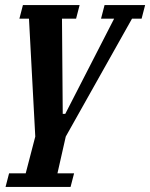

<svg xmlns="http://www.w3.org/2000/svg" viewBox="-20 -542 596 762"><path d="M16 146H82L120 0L95 -468H57L71 -522H296L282 -468H226L229 -90H239L433 -468H381L395 -522H556L542 -468H504L241 0L208 146H274L260 200H2Z"/></svg>

Font: IBM Plex Serif SmBld
Style: Italic
Weight: 600
Italic angle: -14°
Designer: Mike Abbink, Paul van der Laan, Pieter van Rosmalen
Foundry: Bold Monday
Version: Version 3.001